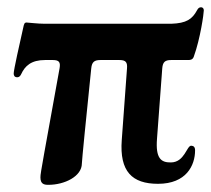

<svg xmlns="http://www.w3.org/2000/svg" viewBox="-20 -496 583 530"><path d="M113.6 14.2C158.4 14.2 206 -9.2 206 -44.7C206 -51.8 218 -172.9 231.9 -307.5C233.7 -324.6 240.1 -330.3 257.1 -330.3H309.7C326.7 -330.3 332 -324.6 330.6 -307.5L316.1 -109.4C309.7 -22.7 344.5 11.4 416.2 11.4C494.3 11.4 518.5 -39.4 518.5 -81C518.5 -90.9 513.8 -93.4 507.8 -93.8C495.4 -94.1 489.7 -47.9 451.7 -47.6C424.7 -47.2 409.1 -58.6 413.4 -112.9L427.9 -307.5C429.3 -324.6 435.4 -330.3 452.4 -330.3H500C506.4 -330.3 512.1 -331.7 514.9 -339.5C533.4 -390.6 542.6 -459.5 542.6 -467.3C542.6 -471.6 540.5 -475.9 534.8 -475.9C530.5 -475.9 527 -473.7 524.1 -468C510.7 -443.2 495 -431.8 452.4 -430.4H103.7C83.5 -430.4 57.2 -433.9 52.6 -433.9C47.9 -433.6 46.2 -430.4 44 -419C34.1 -375.4 17.8 -302.6 17.8 -293.3C17.8 -287.6 19.9 -282.7 27.7 -282.7C33 -282.7 36.2 -286.6 38.4 -291.2C49 -314.3 66.4 -330.3 104.4 -330.3H125.7C142.8 -330.3 147.4 -324.6 144.5 -307.9C103.3 -78.1 90.9 -16.3 91.6 -6.4C91.6 12.1 101.6 14.2 113.6 14.2Z"/></svg>

Font: Margiela Serif
Style: Bold
Weight: 700
Designer: Andreas Faust, Stefan Endress
Version: Version 1.002;FEAKit 1.0